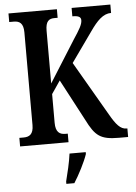

<svg xmlns="http://www.w3.org/2000/svg" viewBox="-61 -760 727 1027"><g transform="rotate(-5 302.0 -246.5)"><path d="M24 0H284V-46H271C241 -46 219 -59 219 -110V-264L266 -333L383 -112C428 -22 456 0 555 0H604V-46H599C567 -46 544 -73 512 -129L343 -420L456 -579C495 -635 528 -669 571 -669V-714H363V-669C396 -669 409 -662 409 -644C409 -621 393 -595 360 -545L219 -321V-604C219 -655 237 -668 267 -668H284V-714H24V-668H49C79 -668 100 -655 100 -606V-108C100 -58 77 -46 47 -46H24ZM253 208V221H296C323 179 357 113 371 71V61H284C278 108 264 165 253 208Z"/></g></svg>

Font: Noto Serif Armenian ExtraCondensed SemiBold
Style: Regular
Weight: 600
Width: 2
Designer: Monotype Design Team
Foundry: Monotype Imaging Inc.
Version: Version 2.008